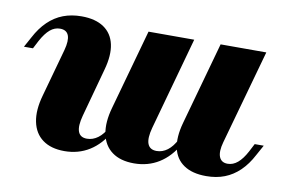

<svg xmlns="http://www.w3.org/2000/svg" viewBox="-55 -522 936 624"><g transform="rotate(10 413.0 -209.5)"><path d="M188.7 11.3Q144.4 11.3 116.9 -8.9Q89.5 -29 81.9 -66.5Q74.2 -104 88.7 -154.8L132.3 -312.1Q141.1 -344.4 134.7 -361.3Q128.2 -378.2 106.5 -378.2Q88.7 -378.2 73.8 -365.7Q58.9 -353.2 44.4 -326.6L30.6 -300H0.8L19.4 -333.9Q36.3 -366.1 58.5 -387.5Q80.6 -408.9 108.1 -419.4Q135.5 -429.8 168.5 -429.8Q214.5 -429.8 242.3 -410.9Q270.2 -391.9 277.8 -356.9Q285.5 -321.8 271.8 -272.6L228.2 -112.9Q218.5 -77.4 225 -59.3Q231.5 -41.1 254 -41.1Q273.4 -41.1 290.3 -53.6Q307.3 -66.1 320.2 -91.1L332.3 -78.2Q307.3 -33.9 271 -11.3Q234.7 11.3 188.7 11.3ZM418.5 11.3Q373.4 11.3 346 -8.9Q318.5 -29 310.9 -66.5Q303.2 -104 317.7 -154.8L391.1 -418.5H541.9L457.3 -112.9Q447.6 -77.4 454.4 -59.3Q461.3 -41.1 483.9 -41.1Q503.2 -41.1 519.8 -53.6Q536.3 -66.1 549.2 -91.1L562.1 -78.2Q537.1 -33.9 500.8 -11.3Q464.5 11.3 418.5 11.3ZM656.5 11.3Q610.5 11.3 582.7 -7.7Q554.8 -26.6 547.2 -61.7Q539.5 -96.8 553.2 -146L629 -418.5H779.8L692.7 -106.5Q683.9 -75 690.7 -57.7Q697.6 -40.3 718.5 -40.3Q736.3 -40.3 751.6 -53.2Q766.9 -66.1 780.6 -91.9L794.4 -118.5H824.2L805.6 -84.7Q788.7 -52.4 766.5 -31Q744.4 -9.7 717.3 0.8Q690.3 11.3 656.5 11.3Z"/></g></svg>

Font: Playfair 5pt SemiExpanded Light Black
Style: Italic
Weight: 900
Italic angle: -15.6°
Version: Version 2.001;gftools[0.9.30]